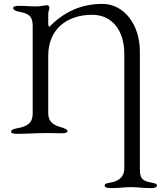

<svg xmlns="http://www.w3.org/2000/svg" viewBox="-20 -683 845 987"><path d="M66 5C126 5 161 1 220 1C249 1 274 2 298 2C315 2 327 -1 327 -9C327 -18 308 -25 294 -29C266 -37 229 -49 228 -100V-397C228 -532 323 -607 454 -607C554 -607 619 -529 619 -406V182C619 225 592 248 550 255C527 259 518 262 518 271C518 279 530 284 547 284C601 284 612 279 654 279C695 279 704 284 758 284C775 284 787 279 787 271C787 262 778 259 755 255C705 246 699 228 699 179V-419C699 -557 617 -663 507 -663C399 -663 312 -624 233 -545C229 -548 228 -556 228 -562V-610C228 -625 234 -636 234 -642C234 -651 229 -656 223 -656C210 -656 188 -650 165 -650C131 -650 121 -653 77 -653C60 -653 48 -650 48 -642C48 -633 58 -626 81 -622C131 -613 148 -597 148 -550V-98C148 -51 120 -33 70 -24C47 -20 37 -15 37 -6C37 2 49 5 66 5Z"/></svg>

Font: EB Garamond
Style: Regular
Weight: 400
Designer: Georg Duffner and Octavio Pardo
Foundry: Georg Duffner
Version: Version 1.000;PS 001.000;hotconv 1.0.88;makeotf.lib2.5.64775